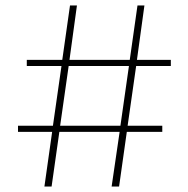

<svg xmlns="http://www.w3.org/2000/svg" viewBox="-20 -687 690 703"><path d="M45.9 -204.1V-226.6H173.8L205.1 -445.3H78.1V-467.8H208L236.3 -667H261.7L234.4 -467.8H455.1L483.4 -667H508.8L481.4 -467.8H605.5V-445.3H478.5L447.3 -226.6H574.2V-204.1H444.3L416 -3.9H388.7L418 -204.1H197.3L168.9 -3.9H142.6L170.9 -204.1ZM200.2 -226.6H420.9L452.1 -445.3H231.4Z"/></svg>

Font: Gothic A1 Thin
Style: Regular
Weight: 250
Designer: HanYang I&C Co.,Ltd.
Foundry: HanYang I&C Co.,Ltd.
Version: Version 2.50